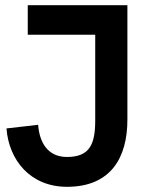

<svg xmlns="http://www.w3.org/2000/svg" viewBox="-20 -710 567 740"><path d="M238 10C407 10 471 -102 471 -249V-690H87V-576H347V-247C347 -157 328 -105 238 -105C164 -105 132 -161 127 -229L5 -215C14 -93 97 10 238 10Z"/></svg>

Font: FREAK Grotesk
Style: Bold
Weight: 700
Designer: La Scuola Open Source
Foundry: La Scuola Open Source
Version: Version 1.000;PS 1.0;hotconv 1.0.72;makeotf.lib2.5.5900